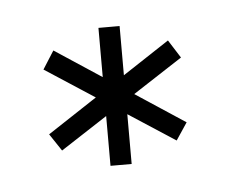

<svg xmlns="http://www.w3.org/2000/svg" viewBox="-28 -783 264 217"><g transform="rotate(-5 104.0 -675.0)"><path d="M167 -618.5 180 -638 37 -732 24 -711.5ZM37 -618.5 180 -711.5 167 -732 24 -638ZM90 -596.5H114V-753H90Z"/></g></svg>

Font: Anybody Condensed Light
Style: Regular
Weight: 300
Width: 3
Designer: Tyler Finck
Foundry: Etcetera Type Company
Version: Version 1.113;gftools[0.9.25]